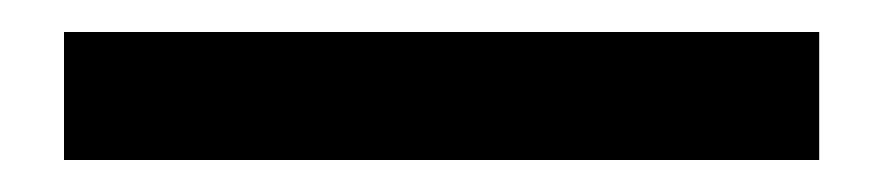

<svg xmlns="http://www.w3.org/2000/svg" viewBox="-20 -717 552 120"><path d="M20 -617V-697H492V-617Z"/></svg>

Font: Kalnia SemiExpanded
Style: Bold
Weight: 700
Width: 6
Designer: Frida Medrano
Foundry: Frida Medrano
Version: Version 1.105